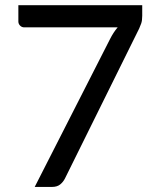

<svg xmlns="http://www.w3.org/2000/svg" viewBox="-20 -738 620 758"><path d="M541.5 -717.5V-675.5Q541.5 -657 537.5 -645.5Q533.5 -634 529.5 -625.5L236.5 -33.5Q229.5 -19.5 217.5 -9.8Q205.5 0 185 0H117L414.5 -584Q427.5 -610 444.5 -630H75.5Q66 -630 59.2 -637Q52.5 -644 52.5 -653V-717.5Z"/></svg>

Font: Lato Medium
Style: Regular
Weight: 500
Designer: Lukasz Dziedzic
Foundry: tyPoland Lukasz Dziedzic
Version: Version 2.006; 2014-01-15